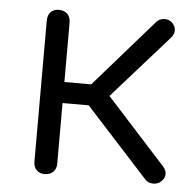

<svg xmlns="http://www.w3.org/2000/svg" viewBox="-44 -592 651 637"><g transform="rotate(5 281.0 -273.5)"><path d="M515 -10Q505 0 488.5 0Q472 0 462 -11L223 -273L452 -535Q462 -546 477 -547Q492 -548 503 -539Q515 -528 516 -514.5Q517 -501 507 -489L319 -277L517 -59Q527 -48 527 -34.5Q527 -21 515 -10ZM127 0Q110 0 100 -10.5Q90 -21 90 -38V-508Q90 -526 100 -536.5Q110 -547 127 -547Q145 -547 155.5 -536.5Q166 -526 166 -508V-310H288V-240H166V-38Q166 -21 155.5 -10.5Q145 0 127 0Z"/></g></svg>

Font: Comfortaa
Style: Regular
Weight: 400
Designer: Johan Aakerlund
Foundry: Johan Aakerlund
Version: Version 3.104; ttfautohint (v1.8.1.43-b0c9)